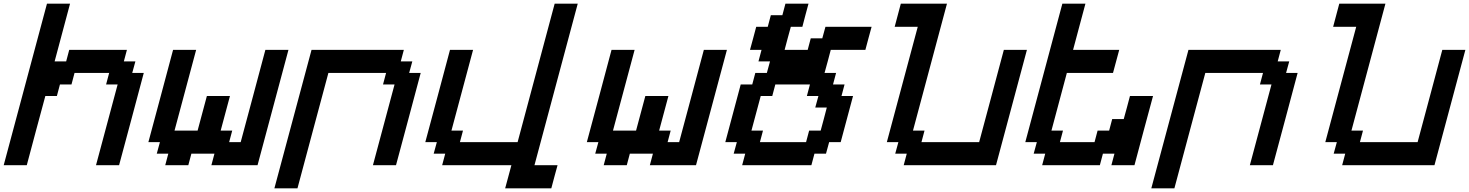

<svg xmlns="http://www.w3.org/2000/svg" viewBox="-20 -895 7957 1040"><path d="M500 0H625Q647.5 -83 692.1 -250Q736.8 -417 758.8 -500H696.3L713.4 -562.5H650.9L667.5 -625H355L338.4 -562.5H275.9L359.4 -875H234.4Q195.3 -729 117.2 -437.5Q39.1 -146 0 0H125Q141.6 -62.5 175 -187.5Q208.5 -312.5 225.6 -375H288.1L304.7 -437.5H367.2L383.8 -500H571.3L554.7 -437.5H617.2Z M1125 0H1375Q1402.8 -104 1458.7 -312.3Q1514.6 -520.5 1542.5 -625H1417.5Q1395.5 -542 1350.8 -375.2Q1306.2 -208.5 1283.7 -125H1221.2L1237.8 -187.5H1175.3L1225.6 -375H1100.6L1050.3 -187.5H925.3L1042.5 -625H917.5Q895.5 -542 850.8 -375Q806.2 -208 783.7 -125H846.2L829.1 -62.5H891.6L875 0H1000L1016.6 -62.5H1141.6Z M1466.3 125H1591.3Q1619.1 20.5 1675 -187.7Q1731 -396 1758.8 -500H2071.3L2054.7 -437.5H2117.2L2000 0H2125Q2147.5 -83 2192.1 -250Q2236.8 -417 2258.8 -500H2196.3L2213.4 -562.5H2150.9L2167.5 -625H1667.5Q1633.8 -500 1566.9 -250Q1500 0 1466.3 125Z M2716.3 125H2966.3Q2971.7 104 2982.9 62.5Q2994.1 21 3000 0H2875Q2914.1 -146 2992.2 -437.5Q3070.3 -729 3109.4 -875H2984.4L2783.7 -125H2471.2L2487.8 -187.5H2425.3L2542.5 -625H2417.5Q2395.5 -542 2350.8 -375Q2306.2 -208 2283.7 -125H2346.2L2329.1 -62.5H2391.6L2375 0H2750Q2744.1 21 2733.2 62.5Q2722.2 104 2716.3 125Z M3500 0H3750Q3777.8 -104 3833.7 -312.3Q3889.6 -520.5 3917.5 -625H3792.5Q3770.5 -542 3725.8 -375.2Q3681.2 -208.5 3658.7 -125H3596.2L3612.8 -187.5H3550.3L3600.6 -375H3475.6L3425.3 -187.5H3300.3L3417.5 -625H3292.5Q3270.5 -542 3225.8 -375Q3181.2 -208 3158.7 -125H3221.2L3204.1 -62.5H3266.6L3250 0H3375L3391.6 -62.5H3516.6Z M4000 0H4375L4391.6 -62.5H4454.1L4471.2 -125H4533.7Q4544.9 -166.5 4567.1 -249.8Q4589.4 -333 4600.6 -375H4538.1L4554.7 -437.5H4492.2L4508.8 -500H4446.3Q4452.1 -520.5 4463.4 -562.3Q4474.6 -604 4480 -625H4667.5Q4672.9 -645.5 4684.1 -687.3Q4695.3 -729 4701.2 -750H4451.2L4434.1 -687.5H4371.6L4355 -625H4230Q4235.4 -646 4246.6 -687.7Q4257.8 -729.5 4263.7 -750H4326.2Q4331.5 -771 4342.5 -812.5Q4353.5 -854 4359.4 -875H4234.4L4217.8 -812.5H4155.3L4138.7 -750H4076.2Q4070.8 -729.5 4059.6 -687.7Q4048.3 -646 4042.5 -625H4105L4088.4 -562.5H4150.9L4133.8 -500H4071.3L4054.7 -437.5H3992.2L3908.7 -125H3971.2L3954.1 -62.5H4016.6ZM4346.2 -125H4096.2L4112.8 -187.5H4050.3L4100.6 -375H4163.1L4179.7 -437.5H4367.2L4350.6 -375H4413.1L4396 -312.5H4458.5Q4453.1 -291.5 4442.1 -249.8Q4431.2 -208 4425.3 -187.5H4362.8Z M4875 0H5375Q5402.8 -104 5458.7 -312.3Q5514.6 -520.5 5542.5 -625H5417.5Q5395.5 -542 5350.8 -375.2Q5306.2 -208.5 5283.7 -125H4971.2L4987.8 -187.5H4925.3L5109.4 -875H4859.4Q4854 -854 4842.8 -812.5Q4831.5 -771 4826.2 -750H4951.2Q4923.3 -646 4867.4 -437.5Q4811.5 -229 4783.7 -125H4846.2L4829.1 -62.5H4891.6Z M6000 0H6125Q6141.6 -62.5 6175 -187.5Q6208.5 -312.5 6225.6 -375H6100.6Q6095.2 -354 6084 -312.3Q6072.8 -270.5 6066.9 -250H6004.4L5987.8 -187.5H5925.3L5908.7 -125H5721.2L5737.8 -187.5H5675.3L5758.8 -500H6008.8Q6014.2 -520.5 6025.6 -562.3Q6037.1 -604 6042.5 -625H5792.5Q5803.7 -667 5825.9 -750Q5848.1 -833 5859.4 -875H5734.4L5533.7 -125H5596.2L5579.1 -62.5H5641.6L5625 0H5937.5L5954.1 -62.5H6016.6Z M6216.3 125H6341.3Q6369.1 20.5 6425 -187.7Q6481 -396 6508.8 -500H6821.3L6804.7 -437.5H6867.2L6750 0H6875Q6897.5 -83 6942.1 -250Q6986.8 -417 7008.8 -500H6946.3L6963.4 -562.5H6900.9L6917.5 -625H6417.5Q6383.8 -500 6316.9 -250Q6250 0 6216.3 125Z M7250 0H7750Q7777.8 -104 7833.7 -312.3Q7889.6 -520.5 7917.5 -625H7792.5Q7770.5 -542 7725.8 -375.2Q7681.2 -208.5 7658.7 -125H7346.2L7362.8 -187.5H7300.3L7484.4 -875H7234.4Q7229 -854 7217.8 -812.5Q7206.5 -771 7201.2 -750H7326.2Q7298.3 -646 7242.4 -437.5Q7186.5 -229 7158.7 -125H7221.2L7204.1 -62.5H7266.6Z"/></svg>

Font: Faithful 32x
Style: Oblique
Weight: 400
Foundry: Faithful Resource Pack
Version: Version 1.0; January 27, 2023